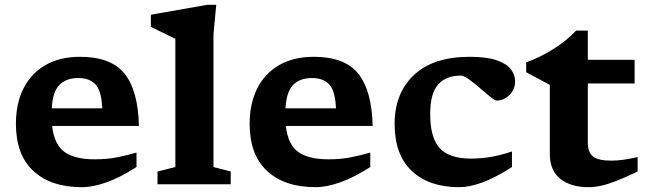

<svg xmlns="http://www.w3.org/2000/svg" viewBox="-20 -764 2684 796"><path d="M312 -528.5Q440 -528.5 496.2 -458.8Q552.5 -389 556 -242H196Q204.5 -165.5 246.8 -134.5Q289 -103.5 373 -103.5Q424.5 -103.5 466.5 -112Q508.5 -120.5 546 -131.5V-71.5Q480 -29 422.8 -8.5Q365.5 12 319.5 12Q191 12 118.5 -55Q46 -122 46 -250.5Q46 -335.5 77.8 -398Q109.5 -460.5 169 -494.5Q228.5 -528.5 312 -528.5ZM305 -440.5Q254.5 -440.5 226.5 -412.2Q198.5 -384 194.5 -315H404Q400.5 -388.5 375.5 -414.5Q350.5 -440.5 305 -440.5Z M865 -71.5 936.5 -53V0H633V-53L707 -71.5V-603Q697.5 -608 666 -623Q634.5 -638 605.5 -652.5V-703L838.5 -744H876.5L865 -621Z M1281 -528.5Q1409 -528.5 1465.2 -458.8Q1521.5 -389 1525 -242H1165Q1173.5 -165.5 1215.8 -134.5Q1258 -103.5 1342 -103.5Q1393.5 -103.5 1435.5 -112Q1477.5 -120.5 1515 -131.5V-71.5Q1449 -29 1391.8 -8.5Q1334.5 12 1288.5 12Q1160 12 1087.5 -55Q1015 -122 1015 -250.5Q1015 -335.5 1046.8 -398Q1078.5 -460.5 1138 -494.5Q1197.5 -528.5 1281 -528.5ZM1274 -440.5Q1223.5 -440.5 1195.5 -412.2Q1167.5 -384 1163.5 -315H1373Q1369.5 -388.5 1344.5 -414.5Q1319.5 -440.5 1274 -440.5Z M1926.5 -528.5Q1998.5 -528.5 2039.8 -514Q2081 -499.5 2098.2 -476.5Q2115.5 -453.5 2115.5 -427.5Q2115.5 -392.5 2091.8 -369.8Q2068 -347 2039.5 -347Q2032 -347 2012.8 -362.5Q1993.5 -378 1969.8 -398.8Q1946 -419.5 1924.2 -435Q1902.5 -450.5 1890 -450.5Q1830 -450.5 1796.8 -414Q1763.5 -377.5 1763.5 -291.5Q1763.5 -192 1803.5 -149.2Q1843.5 -106.5 1932.5 -106.5Q1976.5 -106.5 2018 -114Q2059.5 -121.5 2102.5 -136V-71.5Q2034 -27.5 1980.2 -7.8Q1926.5 12 1883 12Q1759 12 1687.5 -55Q1616 -122 1616 -250.5Q1616 -377.5 1696.2 -453Q1776.5 -528.5 1926.5 -528.5Z M2417 -174Q2417 -131.5 2439 -114.8Q2461 -98 2515 -98Q2561 -98 2623.5 -113V-53Q2570 -27.5 2534 -13.5Q2498 0.5 2471.2 6.2Q2444.5 12 2419.5 12Q2346.5 12 2303 -22.5Q2259.5 -57 2259.5 -126V-412L2161.5 -464.5V-505.5Q2212 -523 2268.5 -557.2Q2325 -591.5 2368.5 -637H2417V-516H2611V-418H2417Z"/></svg>

Font: Newsreader 6pt SemiBold
Style: Regular
Weight: 600
Designer: Hugues Gentile
Foundry: Production Type
Version: Version 1.003; ttfautohint (v1.8.3)